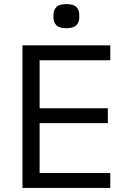

<svg xmlns="http://www.w3.org/2000/svg" viewBox="-20 -920 640 940"><path d="M305 -782Q270 -782 256 -796.5Q242 -811 242 -833V-849Q242 -871 256 -885.5Q270 -900 305 -900Q340 -900 354 -885.5Q368 -871 368 -849V-833Q368 -811 354 -796.5Q340 -782 305 -782ZM90 0V-698H520V-625H174V-390H508V-317H174V-73H520V0Z"/></svg>

Font: PlemolJP35 Console
Style: Regular
Weight: 400
Version: v2.0.3; ttfautohint (v1.8.4.7-5d5b-dirty) -l 6 -r 45 -G 200 